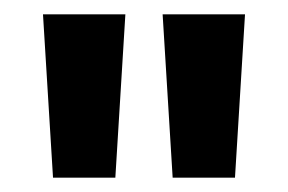

<svg xmlns="http://www.w3.org/2000/svg" viewBox="-20 -688 402 268"><path d="M221 -440 207 -668H322L308 -440ZM54 -440 40 -668H155L141 -440Z"/></svg>

Font: Atkinson Hyperlegible Next SemiBold
Style: Regular
Weight: 600
Designer: Elliott Scott, Megan Eiswerth, Linus Boman, Theodore Petrosky, Letters from Sweden
Foundry: Applied Design Works, Letters from Sweden
Version: Version 2.001